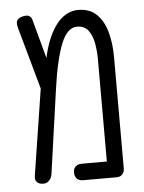

<svg xmlns="http://www.w3.org/2000/svg" viewBox="-47 -624 503 673"><g transform="rotate(-5 204.5 -288.0)"><path d="M364 -411V-19Q364 -10 360.5 -3.5Q357 3 351 6.5Q345 10 335 10H218Q209 10 202.5 6.5Q196 3 192.5 -3.5Q189 -10 189 -19Q189 -29 192.5 -35Q196 -41 202.5 -44.5Q209 -48 219 -48H307V-408Q307 -437 302 -464.5Q297 -492 283.5 -510Q270 -528 244 -528Q226 -528 212 -514Q198 -500 187.5 -473.5Q177 -447 168 -408.5Q159 -370 152 -320L110 -23Q109 -13 104.5 -5.5Q100 2 93.5 6Q87 10 79 10Q63 10 56 2Q49 -6 51 -19L110 -397L122 -395Q127 -431 136 -461Q145 -491 157 -514Q169 -537 183.5 -553Q198 -569 215.5 -577.5Q233 -586 253 -586Q294 -586 318.5 -561.5Q343 -537 353.5 -497Q364 -457 364 -411ZM99 -321 38 -540Q35 -550 35 -558Q35 -566 40 -571.5Q45 -577 56 -580Q72 -584 79.5 -580Q87 -576 89.5 -568.5Q92 -561 93 -556L141 -379Z"/></g></svg>

Font: Fredoka Condensed Light
Style: Regular
Weight: 300
Width: 3
Designer: Ben Nathan
Foundry: Milena B. Brandão, Ben Nathan
Version: Version 2.001